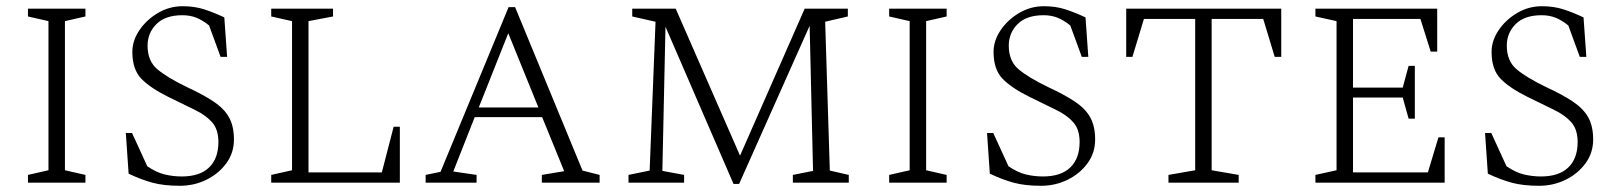

<svg xmlns="http://www.w3.org/2000/svg" viewBox="-20 -588 5203 618"><path d="M70 0V-25L136 -40V-520L70 -535V-560H255V-535L189 -520V-40L255 -25V0Z M559 10Q507 10 470.5 0Q434 -10 394 -29L385 -160H405L454 -53Q483 -33 510 -26.5Q537 -20 565 -20Q623 -20 653 -49Q683 -78 683 -131Q683 -171 663 -194Q643 -217 607 -234.5Q571 -252 522 -276Q465 -304 435.5 -334Q406 -364 406 -421Q406 -457 428.5 -490.5Q451 -524 488 -546Q525 -568 568 -568Q606 -568 637 -558Q668 -548 702 -532L711 -405H690L653 -506Q632 -523 612 -531Q592 -539 567 -539Q512 -539 483.5 -510.5Q455 -482 455 -441Q455 -392 486 -365.5Q517 -339 581 -308Q633 -284 667 -261.5Q701 -239 717 -210.5Q733 -182 733 -139Q733 -96 708.5 -62.5Q684 -29 644.5 -9.5Q605 10 559 10Z M853 0V-25L920 -40V-520L853 -535V-560H1052V-535L973 -520V-33H1209L1247 -180H1267V0Z M1350 0V-25L1398 -35L1617 -565H1638L1855 -39L1910 -25V0H1724V-25L1796 -37L1725 -211H1508L1439 -36L1514 -25V0ZM1521 -242H1713L1616 -481Z M2003 0V-25L2071 -39L2090 -518L2015 -535V-560H2155L2362 -87L2570 -560H2709V-535L2636 -518L2651 -39L2712 -25V0H2532V-25L2597 -38L2586 -505L2359 4H2341L2122 -502L2112 -38L2182 -25V0Z M2842 0V-25L2908 -40V-520L2842 -535V-560H3027V-535L2961 -520V-40L3027 -25V0Z M3331 10Q3279 10 3242.5 0Q3206 -10 3166 -29L3157 -160H3177L3226 -53Q3255 -33 3282 -26.5Q3309 -20 3337 -20Q3395 -20 3425 -49Q3455 -78 3455 -131Q3455 -171 3435 -194Q3415 -217 3379 -234.5Q3343 -252 3294 -276Q3237 -304 3207.5 -334Q3178 -364 3178 -421Q3178 -457 3200.5 -490.5Q3223 -524 3260 -546Q3297 -568 3340 -568Q3378 -568 3409 -558Q3440 -548 3474 -532L3483 -405H3462L3425 -506Q3404 -523 3384 -531Q3364 -539 3339 -539Q3284 -539 3255.5 -510.5Q3227 -482 3227 -441Q3227 -392 3258 -365.5Q3289 -339 3353 -308Q3405 -284 3439 -261.5Q3473 -239 3489 -210.5Q3505 -182 3505 -139Q3505 -96 3480.5 -62.5Q3456 -29 3416.5 -9.5Q3377 10 3331 10Z M3741 0V-25L3827 -40V-527H3662L3625 -405H3605V-560H4104V-405H4083L4046 -527H3880V-40L3967 -25V0Z M4214 0V-25L4282 -40V-520L4214 -535V-560H4606V-422H4585L4552 -527H4335V-306H4495L4514 -376H4534V-206H4514L4495 -274H4335V-33H4576L4610 -146H4630V0Z M4934 10Q4882 10 4845.5 0Q4809 -10 4769 -29L4760 -160H4780L4829 -53Q4858 -33 4885 -26.5Q4912 -20 4940 -20Q4998 -20 5028 -49Q5058 -78 5058 -131Q5058 -171 5038 -194Q5018 -217 4982 -234.5Q4946 -252 4897 -276Q4840 -304 4810.5 -334Q4781 -364 4781 -421Q4781 -457 4803.5 -490.5Q4826 -524 4863 -546Q4900 -568 4943 -568Q4981 -568 5012 -558Q5043 -548 5077 -532L5086 -405H5065L5028 -506Q5007 -523 4987 -531Q4967 -539 4942 -539Q4887 -539 4858.5 -510.5Q4830 -482 4830 -441Q4830 -392 4861 -365.5Q4892 -339 4956 -308Q5008 -284 5042 -261.5Q5076 -239 5092 -210.5Q5108 -182 5108 -139Q5108 -96 5083.5 -62.5Q5059 -29 5019.5 -9.5Q4980 10 4934 10Z"/></svg>

Font: Spectral SC ExtraLight
Style: Regular
Weight: 275
Designer: Jean-Baptiste Levee
Foundry: Production Type
Version: Version 2.001